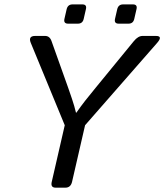

<svg xmlns="http://www.w3.org/2000/svg" viewBox="-20 -866 758 886"><path d="M294.4 -756.8Q272.5 -756.8 277.3 -778.8L287.6 -823.7Q293 -845.7 314.9 -845.7H359.9Q381.8 -845.7 376.5 -823.7L366.2 -778.8Q361.3 -756.8 339.4 -756.8ZM527.8 -756.8Q505.9 -756.8 510.7 -778.8L521 -823.7Q526.4 -845.7 548.3 -845.7H593.3Q615.2 -845.7 609.9 -823.7L599.6 -778.8Q594.7 -756.8 572.8 -756.8ZM122.1 -668Q108.9 -700.2 142.6 -700.2H188Q209.5 -700.2 217.8 -676.3L293.9 -462.9Q300.8 -443.4 312.3 -409.4Q323.7 -375.5 330.6 -346.2H332.5Q353 -375.5 372.8 -400.9Q392.6 -426.3 422.9 -462.9L597.7 -676.3Q617.2 -700.2 638.2 -700.2H699.2Q733.4 -700.2 705.1 -668L372.6 -288.1L312.5 -26.9Q306.2 0 281.7 0H236.8Q212.4 0 218.8 -26.9L278.8 -288.1Z"/></svg>

Font: Istok
Style: Italic
Weight: 500
Italic angle: -13°
Designer: Andrey V. Panov
Foundry: Andrey V. Panov
Version: Version 1.0.3